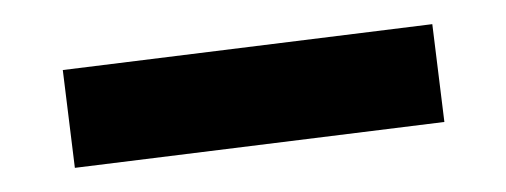

<svg xmlns="http://www.w3.org/2000/svg" viewBox="-20 -307 419 159"><path d="M42 -168 32 -249 338 -287 348 -206Z"/></svg>

Font: EauTest Semibold
Style: Regular
Weight: 600
Designer: Christian Thalmann (Catharsis Fonts)
Version: Version 0.001;PS 000.001;hotconv 1.0.88;makeotf.lib2.5.64775